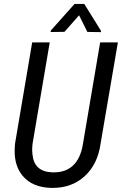

<svg xmlns="http://www.w3.org/2000/svg" viewBox="-20 -921 604 952"><path d="M564.5 -710.9 479 -210.4Q464.8 -106.4 399.4 -46.9Q335.9 10.7 241.2 10.7Q238.3 10.7 234.9 10.7Q140.6 8.8 91.8 -49.8Q52.2 -97.7 52.7 -173.3Q52.7 -190.9 54.7 -210L139.6 -710.9H226.6L141.6 -209.5Q139.6 -193.8 139.6 -179.2Q139.6 -166.5 141.1 -154.8Q149.4 -69.3 239.7 -66.4Q243.7 -66.4 247.6 -66.4Q304.2 -66.4 340.3 -98.6Q378.9 -133.8 390.6 -203.6L476.6 -710.9ZM480.5 -768.6V-761.7L413.1 -762.7L372.1 -845.2L299.8 -763.2L231.4 -762.2V-769L349.6 -901.4H397.9Z"/></svg>

Font: MAUL Condensed Italic
Style: Condenced Regular Italic
Weight: 400
Italic angle: -12°
Designer: MAUL
Version: Version 1.0; 2020; ttfautohint (v1.8.3)